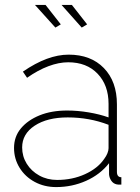

<svg xmlns="http://www.w3.org/2000/svg" viewBox="-20 -750 570 780"><path d="M37 -149Q37 -195 65 -228.5Q93 -262 141 -281.5Q189 -301 253 -301Q295 -301 340 -293.5Q385 -286 421 -273V-328Q421 -404 376.5 -450.5Q332 -497 257 -497Q219 -497 176.5 -481Q134 -465 90 -434L73 -459Q124 -494 170 -511Q216 -528 259 -528Q349 -528 402 -473.5Q455 -419 455 -326V-52Q455 -41 459.5 -35.5Q464 -30 473 -30V0Q466 0 461.5 0Q457 0 454 -1Q440 -4 432 -16Q424 -28 423 -42V-87Q387 -41 330 -15.5Q273 10 208 10Q160 10 121 -11Q82 -32 59.5 -68.5Q37 -105 37 -149ZM403 -104Q412 -116 416.5 -127.5Q421 -139 421 -148V-243Q382 -258 340.5 -265.5Q299 -273 255 -273Q172 -273 121 -239.5Q70 -206 70 -151Q70 -115 88.5 -85Q107 -55 139.5 -37Q172 -19 212 -19Q274 -19 325.5 -42.5Q377 -66 403 -104ZM230 -730H272L334 -651L312 -638ZM122 -730H165L227 -651L205 -638Z"/></svg>

Font: Raleway Thin ExtraLight
Style: Regular
Weight: 250
Version: Version 4.026